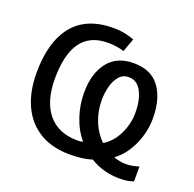

<svg xmlns="http://www.w3.org/2000/svg" viewBox="-108 -667 816 808"><g transform="rotate(20 300.0 -262.5)"><path d="M375 -5.5Q335.5 7.5 276 7.5Q196.5 7.5 140.8 -26.2Q85 -60 56.2 -122Q27.5 -184 27.5 -268Q27.5 -407.5 88 -481.8Q148.5 -556 269 -556Q294.5 -556 316 -551.8Q337.5 -547.5 362 -539L340 -479Q305 -489.5 268 -489.5Q187.5 -489.5 148 -435Q108.5 -380.5 108.5 -271Q108.5 -170.5 154.2 -114.8Q200 -59 287 -59Q295.5 -59 300.5 -59.8Q305.5 -60.5 311 -62.5Q279 -99 261.5 -151.5Q244 -204 244 -257Q244 -344 283.8 -395Q323.5 -446 398.5 -446Q477.5 -446 515.5 -394Q553.5 -342 553.5 -254Q553.5 -194 527.5 -136.2Q501.5 -78.5 456.5 -45.5Q484 -35.5 512 -35.5Q527.5 -35.5 540.8 -38Q554 -40.5 569.5 -45.5V21Q545.5 31 507 31Q434.5 31 375 -5.5ZM476 -252Q476 -309 456.5 -346.2Q437 -383.5 399 -383.5Q373 -383.5 356.2 -363.8Q339.5 -344 332 -314.2Q324.5 -284.5 324.5 -254Q324.5 -205 342.2 -160.5Q360 -116 392 -86Q431 -109.5 453.5 -155.5Q476 -201.5 476 -252Z"/></g></svg>

Font: JuliaMono Light
Style: Regular
Weight: 300
Monospace: yes
Designer: cormullion
Foundry: corm
Version: Version 0.054; ttfautohint (v1.8.4)